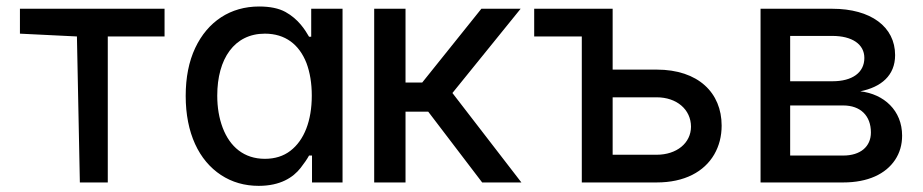

<svg xmlns="http://www.w3.org/2000/svg" viewBox="-20 -573 2900 603"><path d="M221.6 -458.5 230.8 0H318.5V-458.5H496.8V-545.5H42.6V-467.3Z M792.6 10.7C860.4 10.7 900.6 -15.6 924 -45.5C935.7 -60.4 944.6 -73.5 950.6 -84.5H959.9V0H1055.8V-545.5H957.4V-457.7H950.6C938.2 -479 917.6 -512.8 876.4 -535.5C855.5 -546.9 828.1 -552.6 793.7 -552.6C704.2 -552.6 632.5 -506 593 -422.2C573.2 -380 563.2 -329.9 563.2 -271.7C563.2 -154.8 604.8 -68.9 674 -23.4C708.5 -0.7 748.2 10.7 792.6 10.7ZM811.8 -74.2C746.4 -74.2 702.1 -111.9 679.3 -171.9C668 -202.1 662.3 -235.4 662.3 -272.7C662.3 -388.5 715.9 -467.3 811.8 -467.3C876.1 -467.3 919.7 -433.2 942.5 -375C953.5 -345.5 959.2 -311.4 959.2 -272.7C959.2 -194.2 935.7 -132.8 892 -99.4C870.4 -82.7 843.4 -74.2 811.8 -74.2Z M1253.6 0V-222.3H1324.9L1494.3 0H1617.5L1400.9 -280.9L1615.1 -545.5H1491.8L1306.1 -313.9H1253.6V-545.5H1155.2V0Z M1657.7 -545.5V-458.5H1807.2V-545.5ZM1884.6 -267.4H2042.3C2105.1 -267.4 2149.9 -229.4 2150.2 -175.1C2149.9 -123.6 2105.1 -87 2042.3 -87H1904.1V-545.5H1807.2V0H2042.3C2130 0 2191.4 -33.7 2223 -87.7C2238.6 -114.7 2246.4 -144.9 2246.4 -178.6C2246.4 -281.2 2173.3 -354.4 2042.3 -354.4H1884.6Z M2628.2 0C2706 0 2761.7 -26.6 2791.2 -71C2805.8 -93 2813.2 -118.3 2813.2 -147C2813.2 -226.2 2756 -277.7 2681.8 -286.2C2747.2 -299.4 2791.2 -335.6 2791.2 -399.9C2791.2 -489 2714.8 -545.5 2593.8 -545.5H2368.6V0ZM2461.6 -241.8H2628.2C2682.5 -241.8 2715.2 -209.5 2715.2 -157C2715.2 -112.6 2682.5 -84.5 2628.2 -84.5H2461.6ZM2461.6 -460.2H2593.8C2656.6 -460.2 2694.6 -433.9 2694.6 -391C2694.6 -345.2 2657 -317.8 2594.5 -317.8H2461.6Z"/></svg>

Font: Inter 465
Style: Regular
Weight: 400
Designer: Rasmus Andersson
Foundry: rsms
Version: Version 3.019;Glyphs 3.1.2 (3151)